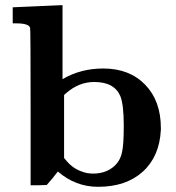

<svg xmlns="http://www.w3.org/2000/svg" viewBox="-20 -714 679 740"><path d="M32 -686Q33 -686 123.5 -690Q214 -694 215 -694H221V-409Q291 -450 378 -450Q479 -450 539.5 -387.5Q600 -325 600 -221V-214Q595 -111 530.5 -52.5Q466 6 358 6Q271 6 203 -53Q182 -25 160 -1L129 0H98V-301Q98 -602 96 -607Q91 -624 42 -624H29V-686ZM444 -343Q421 -398 343 -398Q284 -398 235 -355L227 -348V-105L233 -98Q260 -64 298 -52Q316 -45 339 -45Q383 -45 413.5 -68Q444 -91 451 -131Q457 -158 457 -230Q457 -310 444 -343Z"/></svg>

Font: KaTeX_Main
Style: Bold
Weight: 700
Version: Version 1.1; ttfautohint (v1.3)